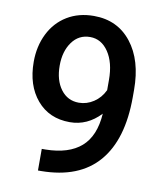

<svg xmlns="http://www.w3.org/2000/svg" viewBox="-82 -788 731 858"><g transform="rotate(10 284.0 -359.0)"><path d="M389.6 -297.4Q330.1 -234.4 250.5 -234.4Q156.7 -234.4 101.1 -300Q45.4 -365.7 45.4 -472.7Q45.4 -543 73.7 -600.1Q102.1 -657.2 154.3 -689Q206.5 -720.7 275.4 -720.7Q382.8 -720.7 445.8 -640.6Q508.8 -560.5 508.8 -426.3V-393.1Q508.8 -200.7 421.9 -99.6Q335 1.5 162.6 2.9H148.4V-95.2H165.5Q270.5 -96.7 326.7 -145.8Q382.8 -194.8 389.6 -297.4ZM275.4 -327.1Q311 -327.1 342.3 -347.7Q373.5 -368.2 390.6 -404.3V-450.7Q390.6 -529.3 358.4 -577.1Q326.2 -625 274.9 -625Q223.6 -625 193.1 -582.8Q162.6 -540.5 162.6 -476.1Q162.6 -409.2 193.4 -368.2Q224.1 -327.1 275.4 -327.1Z"/></g></svg>

Font: TypoPRO Roboto
Style: Regular
Weight: 500
Designer: Google
Version: Version 2.136; 2016